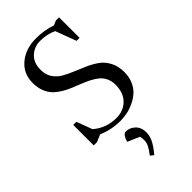

<svg xmlns="http://www.w3.org/2000/svg" viewBox="-304 -789 1171 1171"><g transform="rotate(-45 281.0 -204.0)"><path d="M58.1 0V-176.8H85L123 -75.2Q187.5 -20 274.9 -20Q335 -20 374.5 -58.8Q414.1 -97.7 414.1 -168Q414.1 -199.7 402.1 -224.6Q390.1 -249.5 369.9 -265.9Q349.6 -282.2 323.2 -295.7Q296.9 -309.1 268.1 -320.3Q239.3 -331.5 210.2 -343.5Q181.2 -355.5 154.8 -371.8Q128.4 -388.2 108.2 -408.9Q87.9 -429.7 75.9 -461.4Q64 -493.2 64 -533.2Q64 -613.3 122.6 -662.1Q181.2 -710.9 271 -710.9Q342.8 -710.9 403.8 -689L434.1 -702.1H460.9V-524.9H435.1L384.8 -659.2Q335.9 -682.1 276.9 -682.1Q227.5 -682.1 191.2 -649.2Q154.8 -616.2 154.8 -554.2Q154.8 -513.2 174.3 -483.6Q193.8 -454.1 224.9 -436.3Q255.9 -418.5 293.2 -403.3Q330.6 -388.2 368.2 -371.3Q405.8 -354.5 436.8 -332.3Q467.8 -310.1 487.3 -272.2Q506.8 -234.4 506.8 -183.1Q506.8 -141.1 491.7 -107.2Q476.6 -73.2 452.6 -52Q428.7 -30.8 397.9 -16.4Q367.2 -2 337.6 3.9Q308.1 9.8 279.8 9.8Q202.1 9.8 133.8 -20L85.9 0ZM217.8 128.9Q222.2 109.4 232.7 93.8Q243.2 78.1 256.8 78.1Q289.6 78.1 315.7 102.8Q341.8 127.4 341.8 169.9Q341.8 204.6 324.2 236.8Q306.6 269 276.9 303.2L255.9 286.1Q276.9 258.8 287.8 238Q298.8 217.3 298.8 194.8Q298.8 173.8 294.9 162.1Z"/></g></svg>

Font: Dihjauti S
Style: Bold
Weight: 700
Designer: T. Christopher White
Version: Version 3.0.0